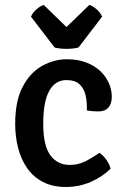

<svg xmlns="http://www.w3.org/2000/svg" viewBox="-20 -750 512 784"><path d="M334.5 -299Q336 -332.5 329.5 -360.8Q323 -389 304.5 -406Q286 -423 251 -423Q205.5 -423 181 -378.8Q156.5 -334.5 156.5 -244.5Q156.5 -156.5 185.2 -116.5Q214 -76.5 265.5 -76.5Q299.5 -76.5 329.8 -92Q360 -107.5 385.5 -126Q400 -117.5 413.8 -98.2Q427.5 -79 431.5 -61Q397.5 -27.5 350 -7Q302.5 13.5 249 13.5Q195 13.5 155.8 -6.8Q116.5 -27 91.5 -62.5Q66.5 -98 54.2 -144.8Q42 -191.5 42 -244.5Q42 -338 72.8 -396Q103.5 -454 152 -481Q200.5 -508 253.5 -508Q298.5 -508 333 -494.5Q367.5 -481 390.5 -458.8Q413.5 -436.5 425 -409.5Q436.5 -382.5 436.5 -354.5Q436.5 -326.5 422.8 -310.8Q409 -295 380.5 -295Q367 -295 356.5 -296Q346 -297 334.5 -299ZM203 -556 106.5 -682Q114 -699.5 129.8 -712.8Q145.5 -726 158.5 -730L251.5 -639.5L345 -730Q358 -726 373.8 -712.8Q389.5 -699.5 397 -682L300.5 -556Q279 -550.5 251.5 -550.5Q224.5 -550.5 203 -556Z"/></svg>

Font: Signika Negative Medium
Style: Regular
Weight: 500
Designer: Anna Giedry
Foundry: Anna Giedry
Version: Version 2.001